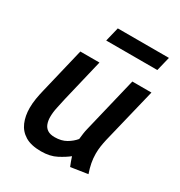

<svg xmlns="http://www.w3.org/2000/svg" viewBox="-172 -835 904 966"><g transform="rotate(30 280.0 -352.5)"><path d="M206 12Q148 12 113.5 -9Q79 -30 63.5 -66.5Q48 -103 48 -149Q48 -176 52.5 -203.5Q57 -231 64 -259L127 -522H238L179 -275Q173 -247 166.5 -217.5Q160 -188 160 -161Q160 -140 166.5 -122Q173 -104 188.5 -94Q204 -84 230 -84Q269 -84 296.5 -100Q324 -116 342 -138Q344 -155 346 -171Q348 -187 353 -206L429 -522H540L462 -201Q457 -179 454 -158.5Q451 -138 451 -116Q451 -89 456 -63Q461 -37 471 -8L373 7Q369 -3 363 -18.5Q357 -34 354 -45Q332 -27 295 -7.5Q258 12 206 12ZM212 -635 232 -717H529L509 -635Z"/></g></svg>

Font: Ubuntu Sans Mono Medium
Style: Italic
Weight: 500
Italic angle: -13.5°
Monospace: yes
Designer: Dalton Maag Ltd
Foundry: Dalton Maag Ltd
Version: Version 1.006